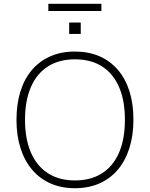

<svg xmlns="http://www.w3.org/2000/svg" viewBox="-20 -985 791 1013"><path d="M375 8Q304 8 247 -17Q190 -42 150 -89Q110 -136 88.5 -202.5Q67 -269 67 -353Q67 -437 88 -503.5Q109 -570 149 -616.5Q189 -663 246 -688Q303 -713 375 -713Q447 -713 504 -688.5Q561 -664 601.5 -617Q642 -570 663 -503.5Q684 -437 684 -354Q684 -270 662.5 -203Q641 -136 601 -89Q561 -42 504 -17Q447 8 375 8ZM375 -33Q459 -33 518 -70.5Q577 -108 608 -179.5Q639 -251 639 -353Q639 -455 608 -526Q577 -597 518.5 -634.5Q460 -672 375 -672Q292 -672 233 -634.5Q174 -597 143 -525.5Q112 -454 112 -353Q112 -252 143 -180.5Q174 -109 233 -71Q292 -33 375 -33ZM235 -927V-965H515V-927ZM345 -806V-866H406V-806Z"/></svg>

Font: Nunito Sans 12pt ExtraLight 12pt ExtraLight
Style: Regular
Weight: 250
Version: Version 3.101;gftools[0.9.27]